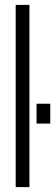

<svg xmlns="http://www.w3.org/2000/svg" viewBox="-20 -763 225 783"><path d="M44 0V-743H100V0ZM129 -259V-340H185V-259Z"/></svg>

Font: Saira UltraCondensed
Style: Regular
Weight: 400
Width: 1
Designer: Hector Gatti with collaboration of the Omnibus-Type team
Foundry: Omnibus-Type
Version: Version 1.101